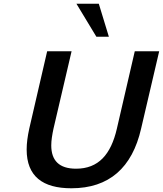

<svg xmlns="http://www.w3.org/2000/svg" viewBox="-20 -997 874 1030"><path d="M564 -800 510 -977H390L497 -800ZM123 -195C123 -51 209 13 363 13C565 13 689 -97 737 -307L834 -722H703L607 -307C575 -168 508 -92 388 -92C297 -92 255 -136 255 -217C255 -244 260 -274 267 -307L364 -722H233L137 -307C128 -266 123 -229 123 -195Z"/></svg>

Font: Perun SemiBold Italic
Style: Regular
Weight: 400
Italic angle: -12°
Foundry: Copyright (c) Stefan Peev, Context Ltd, 2016
Version: Version 1.026